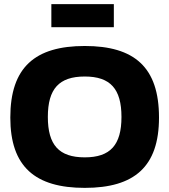

<svg xmlns="http://www.w3.org/2000/svg" viewBox="-20 -902 821 931"><path d="M391 9C150 9 30 -94 30 -332C30 -576 150 -679 391 -679C632 -679 751 -576 751 -332C751 -94 632 9 391 9ZM212 -335C212 -199 266 -139 391 -139C515 -139 569 -199 569 -335C569 -471 515 -531 391 -531C266 -531 212 -471 212 -335ZM229 -770H532V-882H229Z"/></svg>

Font: LT Wave Black
Style: Regular
Weight: 900
Designer: Daniel Lyons
Version: Version 2.5 (Glyphs App)